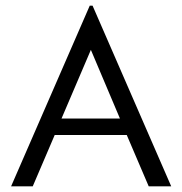

<svg xmlns="http://www.w3.org/2000/svg" viewBox="-20 -654 640 674"><path d="M502 0 425 -180H172L95 0H19L295 -634H305L581 0ZM299 -479 196 -238H401Z"/></svg>

Font: Inconsolata Expanded
Style: Regular
Weight: 400
Width: 7
Monospace: yes
Designer: Raph Levien, Cyreal, Brenton Simpson
Foundry: Raph Levien, Cyreal, Google
Version: Version 3.000; ttfautohint (v1.8.2.53-6de2)